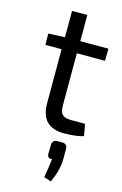

<svg xmlns="http://www.w3.org/2000/svg" viewBox="-135 -689 647 1021"><g transform="rotate(15 188.5 -178.5)"><path d="M212 -132Q212 -97 226 -83Q240 -69 275 -69H351L363 -4Q319 9 256 9Q127 9 128 -124V-420H39L38 -482L129 -486V-631H213V-487H368L367 -420H212ZM259 58Q288 58 288 87V142Q288 201 255 274L215 261Q228 186 230 158Q204 161 204 135L205 84Q206 58 236 58Z"/></g></svg>

Font: Taylor Sans
Style: Regular
Weight: 400
Italic angle: -8°
Designer: Natanael Gama
Version: Version 1.001 September 8, 2015